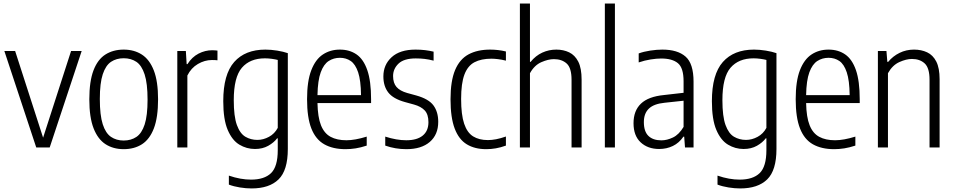

<svg xmlns="http://www.w3.org/2000/svg" viewBox="-20 -828 5358 1078"><path d="M183.5 0 4.5 -541.5H65L222 -55L379 -541.5H438.5L259 0Z M674.5 9.5Q616 9.5 572.8 -18.2Q529.5 -46 505.5 -107.5Q481.5 -169 481.5 -270Q481.5 -371.5 505 -433Q528.5 -494.5 572 -522Q615.5 -549.5 674.5 -549.5Q733 -549.5 776.2 -521.8Q819.5 -494 843.5 -432.8Q867.5 -371.5 867.5 -270.5Q867.5 -169 844 -107.5Q820.5 -46 777.2 -18.2Q734 9.5 674.5 9.5ZM674.5 -39Q715.5 -39 745.8 -59.2Q776 -79.5 792.2 -129.2Q808.5 -179 808.5 -268.5Q808.5 -359.5 792 -410.2Q775.5 -461 745.5 -481Q715.5 -501 674.5 -501Q633.5 -501 603.5 -481Q573.5 -461 557 -411.2Q540.5 -361.5 540.5 -272Q540.5 -181 556.8 -130.5Q573 -80 603.2 -59.5Q633.5 -39 674.5 -39Z M975.5 0V-541.5H1023.5L1028 -468H1032.5Q1057.5 -507.5 1094.5 -526.8Q1131.5 -546 1172 -546Q1181 -546 1188.5 -545.2Q1196 -544.5 1201 -544V-489.5Q1192.5 -490.5 1185.5 -490.8Q1178.5 -491 1169.5 -491Q1129.5 -491 1091.2 -468.8Q1053 -446.5 1032 -404V0Z M1392.5 230Q1361.5 230 1327 224.5Q1292.5 219 1265 208.5V158Q1298.5 169.5 1329.5 175Q1360.5 180.5 1389.5 180.5Q1464 180.5 1501.8 144Q1539.5 107.5 1539.5 15V-51.5H1536Q1518 -27.5 1486.2 -9.5Q1454.5 8.5 1411.5 8.5Q1364.5 8.5 1324 -15.8Q1283.5 -40 1258.5 -98.5Q1233.5 -157 1233.5 -260Q1233.5 -410.5 1295 -480Q1356.5 -549.5 1470 -549.5Q1501.5 -549.5 1536.8 -543.8Q1572 -538 1596 -529.5V8.5Q1596 128.5 1544 179.2Q1492 230 1392.5 230ZM1425 -42.5Q1458.5 -42.5 1490.2 -59.8Q1522 -77 1539.5 -110V-491.5Q1526 -495 1505.8 -497.8Q1485.5 -500.5 1467.5 -500.5Q1383.5 -500.5 1338 -447.5Q1292.5 -394.5 1292.5 -265.5Q1292.5 -174.5 1310 -126.2Q1327.5 -78 1357.8 -60.2Q1388 -42.5 1425 -42.5Z M1920 9.5Q1849 9.5 1800.8 -17.8Q1752.5 -45 1728.2 -106.5Q1704 -168 1704 -271Q1704 -372.5 1727.8 -433.8Q1751.5 -495 1793 -522.2Q1834.5 -549.5 1888.5 -549.5Q1942.5 -549.5 1981.8 -522.5Q2021 -495.5 2042.2 -434.2Q2063.5 -373 2063.5 -270.5V-249.5H1762.5Q1764 -170 1782.2 -124.5Q1800.5 -79 1836.2 -59.8Q1872 -40.5 1925 -40.5Q1973 -40.5 2039 -61V-10.5Q2005.5 0.5 1976.8 5Q1948 9.5 1920 9.5ZM1888.5 -503.5Q1853.5 -503.5 1825.5 -485.5Q1797.5 -467.5 1780.8 -422Q1764 -376.5 1762.5 -294H2007Q2006 -376.5 1990.8 -422Q1975.5 -467.5 1949.2 -485.5Q1923 -503.5 1888.5 -503.5Z M2261.5 9.5Q2200 9.5 2143 -10.5V-61Q2206.5 -40.5 2261 -40.5Q2321.5 -40.5 2353.5 -66.8Q2385.5 -93 2385.5 -142Q2385.5 -185.5 2364.8 -207.8Q2344 -230 2304.5 -241L2253.5 -255Q2187 -273.5 2159.8 -309Q2132.5 -344.5 2132.5 -399Q2132.5 -464.5 2179 -507Q2225.5 -549.5 2313 -549.5Q2342 -549.5 2366.5 -546.5Q2391 -543.5 2414.5 -538V-487.5Q2387.5 -494.5 2364.2 -497.2Q2341 -500 2314.5 -500Q2248 -500 2217.5 -470.8Q2187 -441.5 2187 -401Q2187 -362 2206.2 -339.8Q2225.5 -317.5 2266 -306L2317 -292Q2387 -272.5 2413.8 -236Q2440.5 -199.5 2440.5 -144Q2440.5 -72 2393.2 -31.2Q2346 9.5 2261.5 9.5Z M2710 9.5Q2645.5 9.5 2600.8 -17.8Q2556 -45 2532.8 -106.5Q2509.5 -168 2509.5 -270.5Q2509.5 -373.5 2535.2 -434.8Q2561 -496 2610.8 -522.8Q2660.5 -549.5 2732 -549.5Q2753 -549.5 2775.8 -547Q2798.5 -544.5 2820.5 -539V-487.5Q2797 -493.5 2775.5 -496Q2754 -498.5 2739.5 -498.5Q2681.5 -498.5 2643.8 -478.5Q2606 -458.5 2587.5 -409.2Q2569 -360 2569 -272.5Q2569 -184 2586 -133.5Q2603 -83 2636.5 -62.2Q2670 -41.5 2719.5 -41.5Q2740.5 -41.5 2765.5 -46.2Q2790.5 -51 2820.5 -61.5V-10.5Q2791.5 0 2764 4.8Q2736.5 9.5 2710 9.5Z M2899 0V-808H2955.5V-480.5H2959Q2987.5 -515.5 3024.5 -532.5Q3061.5 -549.5 3103.5 -549.5Q3143.5 -549.5 3175.8 -534Q3208 -518.5 3226.8 -481.8Q3245.5 -445 3245.5 -380.5V0H3189V-380Q3189 -446.5 3161.8 -471.2Q3134.5 -496 3090 -496Q3058.5 -496 3019.5 -479Q2980.5 -462 2955.5 -417V0Z M3376 0V-808H3432.5V0Z M3681 8.5Q3617 8.5 3577 -28.8Q3537 -66 3537 -136Q3537 -206.5 3578.8 -246.2Q3620.5 -286 3708.5 -294.5L3818 -307V-371.5Q3818 -447 3786.2 -473.2Q3754.5 -499.5 3692.5 -499.5Q3666 -499.5 3632.8 -494.2Q3599.5 -489 3566 -477.5V-528Q3594.5 -538.5 3631 -544Q3667.5 -549.5 3699 -549.5Q3784.5 -549.5 3829.2 -510.2Q3874 -471 3874 -369.5V0H3826L3821.5 -60.5H3817Q3793 -25.5 3758 -8.5Q3723 8.5 3681 8.5ZM3595 -142.5Q3595 -89.5 3620.8 -64.8Q3646.5 -40 3693.5 -40Q3724.5 -40 3758.2 -56Q3792 -72 3818 -115.5V-262.5L3711 -251Q3651 -245 3623 -218Q3595 -191 3595 -142.5Z M4136 230Q4105 230 4070.5 224.5Q4036 219 4008.5 208.5V158Q4042 169.5 4073 175Q4104 180.5 4133 180.5Q4207.5 180.5 4245.2 144Q4283 107.5 4283 15V-51.5H4279.5Q4261.5 -27.5 4229.8 -9.5Q4198 8.5 4155 8.5Q4108 8.5 4067.5 -15.8Q4027 -40 4002 -98.5Q3977 -157 3977 -260Q3977 -410.5 4038.5 -480Q4100 -549.5 4213.5 -549.5Q4245 -549.5 4280.2 -543.8Q4315.5 -538 4339.5 -529.5V8.5Q4339.5 128.5 4287.5 179.2Q4235.5 230 4136 230ZM4168.5 -42.5Q4202 -42.5 4233.8 -59.8Q4265.5 -77 4283 -110V-491.5Q4269.5 -495 4249.2 -497.8Q4229 -500.5 4211 -500.5Q4127 -500.5 4081.5 -447.5Q4036 -394.5 4036 -265.5Q4036 -174.5 4053.5 -126.2Q4071 -78 4101.2 -60.2Q4131.5 -42.5 4168.5 -42.5Z M4663.5 9.5Q4592.5 9.5 4544.2 -17.8Q4496 -45 4471.8 -106.5Q4447.5 -168 4447.5 -271Q4447.5 -372.5 4471.2 -433.8Q4495 -495 4536.5 -522.2Q4578 -549.5 4632 -549.5Q4686 -549.5 4725.2 -522.5Q4764.5 -495.5 4785.8 -434.2Q4807 -373 4807 -270.5V-249.5H4506Q4507.5 -170 4525.8 -124.5Q4544 -79 4579.8 -59.8Q4615.5 -40.5 4668.5 -40.5Q4716.5 -40.5 4782.5 -61V-10.5Q4749 0.5 4720.2 5Q4691.5 9.5 4663.5 9.5ZM4632 -503.5Q4597 -503.5 4569 -485.5Q4541 -467.5 4524.2 -422Q4507.5 -376.5 4506 -294H4750.5Q4749.5 -376.5 4734.2 -422Q4719 -467.5 4692.8 -485.5Q4666.5 -503.5 4632 -503.5Z M4909 0V-541.5H4957L4962 -480.5H4966.5Q4993.5 -513 5030.8 -531.2Q5068 -549.5 5112 -549.5Q5153 -549.5 5185.5 -534.2Q5218 -519 5236.8 -482.5Q5255.5 -446 5255.5 -383V0H5199V-380Q5199 -446.5 5171.8 -471.8Q5144.5 -497 5100 -497Q5068.5 -497 5029.5 -479.5Q4990.5 -462 4965.5 -417V0Z"/></svg>

Font: Encode Sans Condensed Condensed Light
Style: Regular
Weight: 300
Width: 3
Designer: Multiple Designers
Foundry: Impallari Type
Version: Version 3.000; ttfautohint (v1.8.3) -l 8 -r 50 -G 200 -x 14 